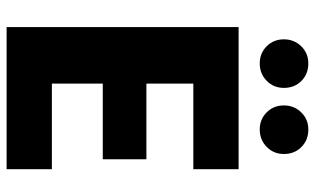

<svg xmlns="http://www.w3.org/2000/svg" viewBox="-206 -747 953 581"><g transform="rotate(90 270.5 -456.5)"><path d="M233 -565V-423H462V-291H233V-137H492V0H62V-702H492V-565ZM172 -766Q141 -766 120 -787Q99 -808 99 -839Q99 -870 120 -891.5Q141 -913 172 -913Q204 -913 225 -892Q246 -871 246 -839Q246 -808 224.5 -787Q203 -766 172 -766ZM372 -766Q341 -766 320 -787Q299 -808 299 -839Q299 -870 320 -891.5Q341 -913 372 -913Q404 -913 425 -892Q446 -871 446 -839Q446 -808 424.5 -787Q403 -766 372 -766Z"/></g></svg>

Font: MSTAGE
Style: Bold
Weight: 700
Designer: Ninad Kale (Devanagari), Jonny Pinhorn (Latin)
Foundry: Indian Type Foundry
Version: 4.004